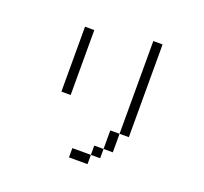

<svg xmlns="http://www.w3.org/2000/svg" viewBox="-145 -982 1290 1216"><g transform="rotate(20 500.0 -374.5)"><path d="M562.5 0H437.5V62.5H562.5ZM562.5 0H625V-62.5H562.5ZM625 -62.5H687.5Q687.5 -62.5 687.5 -187.5H625Q625 -187.5 625 -62.5ZM687.5 -187.5H750Q750 -187.5 750 -812.5H687.5Q687.5 -812.5 687.5 -187.5ZM250 -750V-312.5H312.5V-750Z"/></g></svg>

Font: CalcUnifontExMono
Style: Regular
Weight: 500
Version: Version 15.0.06